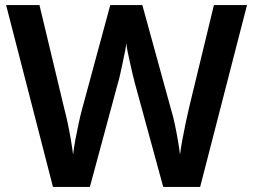

<svg xmlns="http://www.w3.org/2000/svg" viewBox="-20 -734 995 754"><path d="M950 -714 766 0H621L510 -406Q506 -420 501 -442Q496 -464 490.5 -488Q485 -512 481 -532.5Q477 -553 476 -564Q475 -553 471 -532.5Q467 -512 462 -488.5Q457 -465 452 -442.5Q447 -420 442 -404L333 0H188L4 -714H135L232 -309Q239 -283 246 -250Q253 -217 258.5 -184.5Q264 -152 267 -127Q270 -153 276 -185.5Q282 -218 289 -250Q296 -282 302 -304L413 -714H539L652 -303Q659 -281 666 -248.5Q673 -216 678.5 -183.5Q684 -151 687 -127Q690 -152 696 -184.5Q702 -217 709 -250Q716 -283 722 -309L820 -714Z"/></svg>

Font: Noto Sans Kawi SemiBold
Style: Regular
Weight: 600
Designer: Fadhl Haqq
Version: Version 1.000